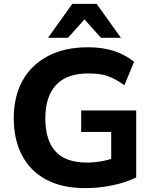

<svg xmlns="http://www.w3.org/2000/svg" viewBox="-20 -960 785 991"><path d="M421 11Q300 11 217.5 -33.5Q135 -78 93 -159.5Q51 -241 51 -350Q51 -462 96.5 -544Q142 -626 228 -671Q314 -716 434 -716Q511 -716 569.5 -696.5Q628 -677 672 -641L622 -520Q590 -543 562 -556.5Q534 -570 504 -575.5Q474 -581 435 -581Q325 -581 269.5 -521.5Q214 -462 214 -349Q214 -237 266 -179Q318 -121 429 -121Q466 -121 505 -128Q544 -135 582 -149L554 -89V-279H399V-390H683V-44Q630 -18 560.5 -3.5Q491 11 421 11ZM228 -765 353 -940H479L604 -765H501L416 -860L331 -765Z"/></svg>

Font: Mulish ExtraLight ExtraBold
Style: Regular
Weight: 800
Version: Version 3.603